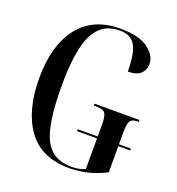

<svg xmlns="http://www.w3.org/2000/svg" viewBox="-133 -831 872 948"><g transform="rotate(20 303.0 -357.0)"><path d="M336 10Q437 10 527 -38V-175H589V-185H527V-245Q527 -292 536 -307Q545 -322 574 -322H581V-332H345V-322H359Q394 -322 404.5 -307Q415 -292 415 -248V-185H310V-175H415V-14Q385 0 343 0Q242 0 202 -82Q162 -164 162 -358Q162 -548 204 -631Q246 -714 338 -714Q400 -714 422.5 -671.5Q445 -629 445 -537Q491 -537 512 -557Q533 -577 533 -608Q533 -653 485 -688.5Q437 -724 339 -724Q196 -724 120.5 -627Q45 -530 45 -358Q45 -188 116.5 -89Q188 10 336 10Z"/></g></svg>

Font: Noto Serif Display Condensed Semi
Style: Regular
Weight: 600
Width: 3
Designer: Monotype Design Team
Foundry: Monotype Imaging Inc.
Version: Version 1.900